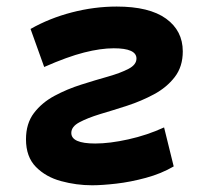

<svg xmlns="http://www.w3.org/2000/svg" viewBox="-20 -547 626 577"><path d="M256.8 9.8Q209.5 9.8 163.6 -2.7Q117.7 -15.1 87.9 -45.4Q58.1 -75.7 58.1 -128.4Q58.1 -175.8 82 -207.3Q106 -238.8 143.8 -259Q181.6 -279.3 224.1 -292.7Q266.6 -306.2 304.7 -316.9Q342.3 -327.6 366.2 -340.1Q390.1 -352.5 390.1 -371.1Q390.1 -401.9 321.8 -401.9Q282.7 -401.9 232.7 -389.2Q182.6 -376.5 112.8 -345.7L71.8 -460Q128.4 -492.2 196 -509.8Q263.7 -527.3 330.6 -527.3Q428.7 -527.3 479 -491Q529.3 -454.6 529.3 -392.6Q529.3 -346.7 505.1 -315.4Q481 -284.2 442.9 -263.7Q404.8 -243.2 361.8 -229.2Q318.8 -215.3 280.8 -204.1Q242.7 -192.4 218.5 -179.4Q194.3 -166.5 194.3 -147.5Q194.3 -115.7 266.1 -115.7Q309.6 -115.7 365.7 -128.2Q421.9 -140.6 473.1 -164.1L502 -46.9Q464.4 -24.9 418.2 -12.5Q372.1 0 329.1 4.9Q286.1 9.8 256.8 9.8Z"/></svg>

Font: CaskaydiaCove NFP
Style: Bold Italic
Weight: 700
Italic angle: -10°
Designer: Aaron Bell
Foundry: Saja Typeworks
Version: Version 2111.001; VTT 6.35;Nerd Fonts 3.1.1